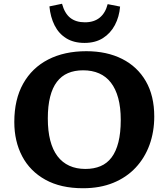

<svg xmlns="http://www.w3.org/2000/svg" viewBox="-20 -986 894 1020"><path d="M421 14Q302.5 14 221 -31.3Q139.5 -76.5 97.7 -156Q56 -235.5 56 -338Q56 -457.5 103 -541.5Q150 -625.5 236 -669.8Q322 -714 438.5 -714Q547.5 -714 628.8 -673Q710 -632 754.8 -554.5Q799.5 -477 799.5 -367Q799.5 -286 774.3 -216.5Q749 -147 700.5 -95.3Q652 -43.5 581.8 -14.8Q511.5 14 421 14ZM433.5 -88.5Q479 -88.5 514 -103.3Q549 -118 572.7 -149.5Q596.5 -181 609 -230.5Q621.5 -280 621.5 -349Q621.5 -415.5 608 -465Q594.5 -514.5 569 -547.2Q543.5 -580 506.5 -596.2Q469.5 -612.5 421.5 -612.5Q376 -612.5 341 -597.5Q306 -582.5 282.3 -551.2Q258.5 -520 246.3 -471.5Q234 -423 234 -356.5Q234 -290 247 -239.8Q260 -189.5 285.5 -156Q311 -122.5 348.3 -105.5Q385.5 -88.5 433.5 -88.5ZM429 -758Q371.5 -758 331.7 -782.8Q292 -807.5 270 -851.3Q248 -895 242.5 -952L309.5 -966Q323.5 -914.5 353.5 -891Q383.5 -867.5 431 -867.5Q479.5 -867.5 509.8 -892.3Q540 -917 552 -964L618 -951Q613.5 -896.5 590.3 -852.8Q567 -809 526.8 -783.5Q486.5 -758 429 -758Z"/></svg>

Font: Literata Variable Black
Style: Regular
Weight: 900
Designer: Latin by Veronika Burian and Jose Scaglione. Greek by Irene Vlachou. Cyrillic by Vera Evstafieva.
Foundry: TypeTogether
Version: Version 3.021